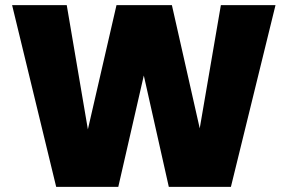

<svg xmlns="http://www.w3.org/2000/svg" viewBox="-20 -725 1116 745"><path d="M198 0H439L538 -432L635 0H876L1049 -705H837L755 -227L647 -705H432L321 -223L239 -705H27Z"/></svg>

Font: SVN-Poppins ExtraBold
Style: Regular
Weight: 800
Designer: Ninad Kale (Devanagari), Jonny Pinhorn (Latin)
Foundry: Indian Type Foundry
Version: Version 3.002 2017; ttfautohint (v1.8.3)